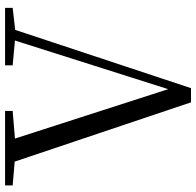

<svg xmlns="http://www.w3.org/2000/svg" viewBox="-28 -746 774 758"><g transform="rotate(90 359.0 -367.0)"><path d="M418 0H712V-30L618 -38L384 -734H328L98 -40L11 -30V0H238V-30L140 -39L332 -644L527 -39L418 -30Z"/></g></svg>

Font: Source Han Serif KR
Style: Regular
Weight: 400
Designer: Ryoko NISHIZUKA 西塚涼子 (kana & ideographs); Frank Grießhammer (Latin, Greek & Cyrillic); Wenlong ZHANG 张文龙 (bopomofo); San
Foundry: Adobe
Version: Version 2.001;hotconv 1.1.0;makeotfexe 2.6.0